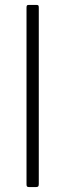

<svg xmlns="http://www.w3.org/2000/svg" viewBox="-20 -762 266 782"><path d="M138 -13V-731C138 -735.7 137.3 -738.7 136 -740C134.7 -741.3 132 -742 128 -742H98C94 -742 91.3 -741.3 90 -740C88.7 -738.7 88 -735.7 88 -731V-11C88 -6.3 88.8 -3.3 90.5 -2C92.2 -0.7 95.3 0 100 0H125C130.3 0 133.8 -0.8 135.5 -2.5C137.2 -4.2 138 -7.7 138 -13Z"/></svg>

Font: Libre Franklin ExtraLight
Style: Regular
Weight: 275
Designer: Pablo Impallari, Rodrigo Fuenzalida
Foundry: Impallari Type
Version: Version 1.002; ttfautohint (v1.5)